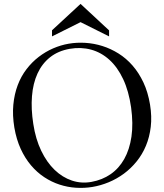

<svg xmlns="http://www.w3.org/2000/svg" viewBox="-20 -939 827 966"><path d="M528.8 -755.9 385.3 -827.6 241.7 -755.9V-786.6L385.3 -919.4L528.8 -786.1ZM734.9 -412.6Q744.6 -353 738.5 -301Q732.4 -249 714.1 -205.3Q695.8 -161.6 667.2 -126.5Q638.7 -91.3 603.3 -65.2Q567.9 -39.1 527.3 -22.2Q486.8 -5.4 445.3 1.5Q404.3 8.3 362.1 5.6Q319.8 2.9 279.5 -10.3Q239.3 -23.4 202.6 -47.6Q166 -71.8 136 -107.2Q106 -142.6 84.2 -189.9Q62.5 -237.3 52.2 -296.9Q42 -358.9 47.1 -412.4Q52.2 -465.8 69.1 -510.5Q85.9 -555.2 113.3 -590.8Q140.6 -626.5 174.6 -652.6Q208.5 -678.7 247.3 -695.6Q286.1 -712.4 326.2 -719.2Q366.7 -726.1 409.9 -723.4Q453.1 -720.7 495.1 -707.5Q537.1 -694.3 576.2 -669.9Q615.2 -645.5 647 -609.1Q678.7 -572.8 701.7 -523.9Q724.6 -475.1 734.9 -412.6ZM440.4 -23.9Q494.6 -33.7 536.6 -62.7Q578.6 -91.8 605.2 -139.2Q631.8 -186.5 641.4 -251.5Q650.9 -316.4 639.6 -398.4Q627.9 -481 599.6 -541Q571.3 -601.1 530.3 -638.2Q489.3 -675.3 438.5 -689.2Q387.7 -703.1 331.1 -693.4Q272.5 -683.1 231.9 -650.9Q191.4 -618.7 168.7 -569.1Q146 -519.5 140.9 -455.1Q135.7 -390.6 147.5 -315.4Q159.2 -238.8 187.5 -180.2Q215.8 -121.6 255.1 -84Q294.4 -46.4 342 -30.5Q389.6 -14.6 440.4 -23.9Z"/></svg>

Font: Varendra
Style: Regular
Weight: 400
Designer: Jacob Thomas
Foundry: Bangla Type Foundry
Version: Version 1.008